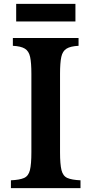

<svg xmlns="http://www.w3.org/2000/svg" viewBox="-20 -965 469 985"><path d="M36 0V-40Q81 -42 103.5 -52Q126 -62 133.5 -92Q141 -122 141 -184V-586Q141 -643 134.5 -673Q128 -703 107.5 -715.5Q87 -728 46 -730V-770H383V-730Q342 -728 321.5 -715.5Q301 -703 294.5 -673Q288 -643 288 -586V-184Q288 -122 295.5 -92Q303 -62 325.5 -52Q348 -42 393 -40V0ZM367 -855H63V-945H367Z"/></svg>

Font: Libre Baskerville
Style: Bold
Weight: 700
Designer: Pablo Impallari, Rodrigo Fuenzalida
Foundry: Pablo Impallari, Rodrigo Fuenzalida
Version: Version 1.051; ttfautohint (v1.8.4.7-5d5b)